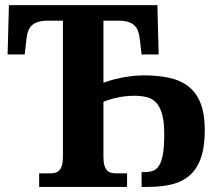

<svg xmlns="http://www.w3.org/2000/svg" viewBox="-20 -734 864 754"><path d="M386.2 -409.2Q398.4 -413.6 415.3 -418.7Q432.1 -423.8 452.6 -428Q473.1 -432.1 496.6 -435.1Q520 -438 544.9 -438Q603 -438 647.5 -427.7Q691.9 -417.5 722.4 -392.6Q752.9 -367.7 768.6 -326.2Q784.2 -284.7 784.2 -222.2Q784.2 -157.7 769.3 -114.7Q754.4 -71.8 726.1 -46.4Q697.8 -21 656.7 -10.5Q615.7 0 563 0H536.1V-58.1H546.9Q565.9 -58.1 580.3 -63Q594.7 -67.9 604.7 -83.7Q614.7 -99.6 619.9 -129.2Q625 -158.7 625 -208Q625 -257.3 616.2 -287.1Q607.4 -316.9 591.8 -332.5Q576.2 -348.1 554.4 -353Q532.7 -357.9 506.8 -357.9Q488.3 -357.9 470.2 -355.7Q452.1 -353.5 436.5 -349.9Q420.9 -346.2 408 -342Q395 -337.9 386.2 -334V-118.2Q386.2 -96.7 390.1 -84Q394 -71.3 400.9 -64.5Q407.7 -57.6 417 -55.4Q426.3 -53.2 437 -53.2H479V0H133.8V-53.2H175.8Q187 -53.2 196.3 -55.4Q205.6 -57.6 212.4 -64.5Q219.2 -71.3 223.1 -84Q227.1 -96.7 227.1 -118.2V-652.8H167Q144.5 -652.8 129.4 -647.9Q114.3 -643.1 104.7 -634Q95.2 -625 90.6 -611.8Q85.9 -598.6 84 -582L77.1 -520H9.8L15.1 -713.9H598.1L603 -520H536.1L528.8 -582Q526.9 -598.6 522.2 -611.8Q517.6 -625 508.1 -634Q498.5 -643.1 483.4 -647.9Q468.3 -652.8 445.8 -652.8H386.2Z"/></svg>

Font: Droid Serif
Style: Bold
Weight: 700
Designer: Monotype Design team
Foundry: Monotype Imaging Inc.
Version: Version 1.03